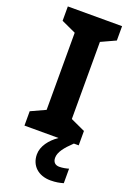

<svg xmlns="http://www.w3.org/2000/svg" viewBox="-177 -870 743 1081"><g transform="rotate(20 194.5 -330.0)"><path d="M256 18C256 -16 283 -50 328 -93H357V-179L270 -219V-681L357 -721V-807H32V-721L119 -681V-219L32 -179V-93H236C188 -60 153 -14 153 35C153 101 200 147 275 147C307 147 330 142 351 136V49C338 53 316 58 295 58C272 58 256 45 256 18Z"/></g></svg>

Font: Noto Sans Telugu UI
Style: Bold
Weight: 700
Designer: Jelle Bosma - Monotype Design Team
Foundry: Monotype Imaging Inc.
Version: Version 2.005